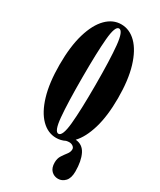

<svg xmlns="http://www.w3.org/2000/svg" viewBox="-227 -784 881 1058"><g transform="rotate(30 214.0 -255.0)"><path d="M214.5 11Q161.5 11 119.8 -31Q78 -73 54 -153.2Q30 -233.5 30 -349Q30 -465 54 -545.8Q78 -626.5 119.8 -668.8Q161.5 -711 214.5 -711Q268 -711 310.2 -668.8Q352.5 -626.5 377 -545.8Q401.5 -465 401.5 -349Q401.5 -236 377.8 -156.2Q354 -76.5 314 -34.5Q359 -31 379.5 10.5Q400 52 400 118.5Q400 160.5 381 180.8Q362 201 336.5 201Q311 201 293.5 183.5Q276 166 276 132Q276 106 288 87.5Q300 69 312.2 53.5Q324.5 38 324.5 21Q324.5 10 314.2 2.5Q304 -5 290 -5Q281.5 -5 271 -2.5Q244.5 11 214.5 11ZM214.5 -15Q240.5 -15 249 -101.5Q257.5 -188 257.5 -349Q257.5 -510 249 -597.5Q240.5 -685 214.5 -685Q189.5 -685 181.8 -597.5Q174 -510 174 -349Q174 -188 181.8 -101.5Q189.5 -15 214.5 -15Z"/></g></svg>

Font: Imbue 50pt ExtraBold
Style: Regular
Weight: 800
Designer: Tyler Finck
Foundry: Etcetera Type Company
Version: Version 1.102; ttfautohint (v1.8.3)